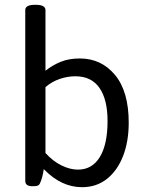

<svg xmlns="http://www.w3.org/2000/svg" viewBox="-20 -772 609 798"><path d="M321 6Q278 6 238.5 -12.5Q199 -31 162 -69Q156 -30 146 -10Q143 -3 136.5 -0.5Q130 2 119 2H115Q85 2 85 -20V-730Q85 -752 125 -752H129Q169 -752 169 -730V-478Q198 -501 232 -515Q266 -529 312 -529Q401 -529 458 -460.5Q515 -392 515 -262Q515 -184 491.5 -123.5Q468 -63 424.5 -28.5Q381 6 321 6ZM304 -67Q363 -67 395 -119.5Q427 -172 427 -269Q427 -358 393.5 -406.5Q360 -455 293 -455Q261 -455 228.5 -444Q196 -433 169 -410V-136Q200 -102 235.5 -84.5Q271 -67 304 -67Z"/></svg>

Font: Asap
Style: Regular
Weight: 400
Designer: Pablo Cosgaya
Foundry: Omnibus-Type
Version: Version 3.001